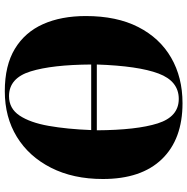

<svg xmlns="http://www.w3.org/2000/svg" viewBox="-10 -776 799 820"><g transform="rotate(90 390.0 -365.5)"><path d="M48 -332Q48 -464 95 -556Q142 -648 226 -696.5Q310 -745 420 -745Q574 -745 659 -657Q744 -569 744 -405Q744 -278 696 -183.5Q648 -89 564 -37.5Q480 14 369 14Q259 14 188 -29Q117 -72 82.5 -149.5Q48 -227 48 -332ZM402 -729Q326 -729 293.5 -642.5Q261 -556 255 -379H536Q535 -549 506.5 -639Q478 -729 402 -729ZM390 -4Q443 -4 473 -49Q503 -94 517 -173Q531 -252 535 -355H255Q256 -188 284.5 -96Q313 -4 390 -4Z"/></g></svg>

Font: Literata 72pt ExtraBold
Style: Italic
Weight: 800
Italic angle: -2°
Designer: Latin by Veronika Burian and Jose Scaglione. Greek by Irene Vlachou. Cyrillic by Vera Evstafieva
Foundry: TypeTogether
Version: Version 3.002